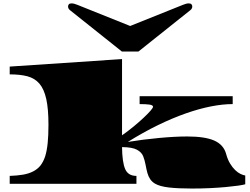

<svg xmlns="http://www.w3.org/2000/svg" viewBox="-20 -1072 1458 1120"><path d="M1099.6 27.8Q1018.6 27.8 965.6 21.7Q912.6 15.6 884.8 -0.5Q867.7 -10.3 856.4 -26.4Q845.7 -42 839.8 -63Q834 -84 829.1 -111.3Q824.2 -137.7 815.2 -160.6Q806.2 -183.6 779.1 -198.5Q752 -213.4 691.9 -213.9Q692.9 -126.5 710 -86.2Q727.1 -45.9 775.9 -45.9V0H36.6V-45.9Q80.6 -47.4 114.3 -53.2Q182.1 -64.9 215.3 -105.5Q232.4 -127 243.2 -159.2Q253.4 -191.4 258.1 -237.1Q262.7 -282.7 262.7 -343.8Q262.7 -436.5 250 -494.1Q237.3 -551.8 210 -584Q182.6 -615.7 139.9 -627Q97.2 -638.2 36.6 -638.2V-683.6L691.9 -727.5V-282.7Q727.5 -307.6 760.3 -334.7Q793 -361.8 817.9 -385.3Q872.6 -437 872.6 -449.2Q872.6 -459 851.6 -461.9Q830.6 -464.8 794.4 -464.8V-510.7H1337.4V-464.8Q1279.3 -464.8 1210 -451.2Q1140.6 -437.5 1063 -410.2Q984.9 -382.8 899.9 -341.3Q814.9 -299.8 725.6 -244.1Q816.4 -258.8 908.9 -267.3Q1001.5 -275.9 1072.3 -275.9Q1174.8 -275.9 1229 -252.4Q1284.7 -228 1299.3 -173.3Q1308.1 -141.1 1322 -118.2Q1335.9 -95.2 1351.6 -80.1Q1367.2 -64.9 1383.1 -57.4Q1398.9 -49.8 1410.6 -48.3V2.9Q1397.9 6.8 1368.7 11Q1339.4 15.1 1298.3 19Q1256.8 22.9 1206.1 25.4Q1155.3 27.8 1099.6 27.8ZM690.9 -771.5 388.2 -1012.7Q377 -1021.5 377 -1034.2Q377 -1041 381.3 -1046.6Q385.7 -1052.2 397.5 -1052.2Q405.8 -1052.2 413.3 -1050Q420.9 -1047.9 431.2 -1043.9L739.3 -920.4L1047.4 -1043.9Q1057.6 -1047.9 1065.2 -1050Q1072.8 -1052.2 1081.1 -1052.2Q1092.8 -1052.2 1097.2 -1046.6Q1101.6 -1041 1101.6 -1034.2Q1101.6 -1021.5 1090.3 -1012.7L787.6 -771.5Z"/></svg>

Font: Asset
Style: Regular
Weight: 400
Version: Version 1.003; ttfautohint (v1.8.4.7-5d5b)